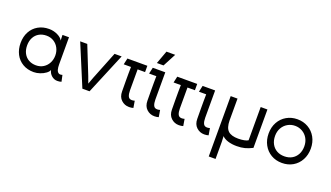

<svg xmlns="http://www.w3.org/2000/svg" viewBox="-78 -1263 3555 2063"><g transform="rotate(20 1700.0 -231.5)"><path d="M439 -235Q439 -281 419 -319.5Q399 -358 362.5 -381Q326 -404 278 -404Q231 -404 194.5 -383.5Q158 -363 137.5 -324.5Q117 -286 117 -235Q117 -183 137.5 -144.5Q158 -106 194.5 -85.5Q231 -65 278 -65Q326 -65 362.5 -88Q399 -111 419 -150Q439 -189 439 -235ZM280 -481Q332 -481 377.5 -459Q423 -437 438 -406L436 -458V-470H510V-161Q510 -125 516.5 -101.5Q523 -78 538.5 -67.5Q554 -57 582 -66L598 7Q586 11 575 12.5Q564 14 551 14Q514 14 485 -11.5Q456 -37 449 -74Q442 -53 415 -33Q388 -13 351.5 -0.5Q315 12 280 12Q208 12 154 -20Q100 -52 71 -108Q42 -164 42 -235Q42 -308 72 -363.5Q102 -419 156 -450Q210 -481 280 -481Z M916 0H834L638 -470H719L847 -149L886 -43H864L903 -149L1031 -470H1112Z M1245 -118 1244 -238Q1244 -279 1244 -317.5Q1244 -356 1245 -398H1162L1178 -470H1406V-398H1321Q1320 -279 1321 -159Q1321 -116 1332.5 -91Q1344 -66 1375 -66Q1390 -66 1407 -71L1420 7Q1399 14 1371 14Q1320 14 1282.5 -21Q1245 -56 1245 -118Z M1535 -118 1534 -238Q1534 -279 1534 -317.5Q1534 -356 1535 -398H1452L1468 -470H1611Q1610 -306 1611 -159Q1611 -116 1622.5 -91Q1634 -66 1665 -66Q1680 -66 1697 -71L1710 7Q1689 14 1661 14Q1610 14 1572.5 -21Q1535 -56 1535 -118ZM1647 -683 1568 -533H1492L1547 -683Z M1815 -118 1814 -238Q1814 -279 1814 -317.5Q1814 -356 1815 -398H1732L1748 -470H1976V-398H1891Q1890 -279 1891 -159Q1891 -116 1902.5 -91Q1914 -66 1945 -66Q1960 -66 1977 -71L1990 7Q1969 14 1941 14Q1890 14 1852.5 -21Q1815 -56 1815 -118Z M2105 -118 2104 -238Q2104 -279 2104 -317.5Q2104 -356 2105 -398H2022L2038 -470H2181Q2180 -306 2181 -159Q2181 -116 2192.5 -91Q2204 -66 2235 -66Q2250 -66 2267 -71L2280 7Q2259 14 2231 14Q2180 14 2142.5 -21Q2105 -56 2105 -118Z M2779 -470V-31Q2734 -8 2693.5 2.5Q2653 13 2602 13Q2545 13 2501 -1Q2457 -15 2434 -40L2437 24V220H2359V-470H2437Q2436 -345 2437 -220Q2438 -136 2474.5 -102Q2511 -68 2590 -68Q2627 -68 2657.5 -74Q2688 -80 2702 -90V-470Z M2953 -233Q2953 -180 2974.5 -140.5Q2996 -101 3033.5 -80Q3071 -59 3120 -59Q3169 -59 3206.5 -80Q3244 -101 3265.5 -140.5Q3287 -180 3287 -233Q3287 -283 3265 -322.5Q3243 -362 3204.5 -384.5Q3166 -407 3120 -407Q3074 -407 3035.5 -384.5Q2997 -362 2975 -322.5Q2953 -283 2953 -233ZM2879 -233Q2879 -306 2910.5 -362.5Q2942 -419 2997 -450.5Q3052 -482 3120 -482Q3188 -482 3243 -450.5Q3298 -419 3329.5 -362.5Q3361 -306 3361 -233Q3361 -161 3330 -104Q3299 -47 3244.5 -15Q3190 17 3120 17Q3050 17 2995.5 -15Q2941 -47 2910 -104Q2879 -161 2879 -233Z"/></g></svg>

Font: Kreadon
Style: Regular
Weight: 400
Designer: kohakuno
Foundry: StudioGnu
Version: Version 1.000;Glyphs 3.1.2 (3151)